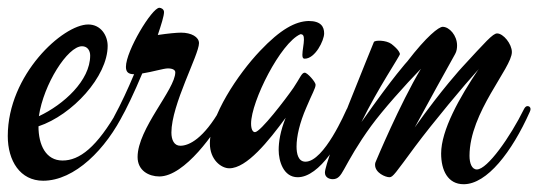

<svg xmlns="http://www.w3.org/2000/svg" viewBox="-54 -450 1385 494"><path d="M266 -162C267 -164 268 -167 268 -169C268 -174 264 -177 260 -177C257 -177 254 -174 251 -169C195 -70 150 -37 107 -37C64 -37 45 -77 45 -125C132 -154 223 -253 223 -332C223 -358 206 -387 173 -387C108 -387 -34 -258 -34 -100C-34 -36 -2 15 57 15C138 15 219 -66 266 -162ZM157 -331C171 -331 178 -320 178 -307C178 -243 110 -181 46 -151C58 -233 120 -331 157 -331Z M528 -162C529 -164 530 -167 530 -169C530 -174 526 -177 522 -177C519 -177 516 -175 513 -169C470 -94 433 -75 410 -75C394 -75 387 -90 387 -109C387 -181 458 -309 458 -339C458 -355 438 -366 412 -366C401 -366 379 -364 352 -360C361 -387 368 -409 368 -419C368 -426 361 -430 356 -430C337 -430 270 -319 270 -278C270 -265 276 -259 291 -259C275 -221 258 -184 239 -149C237 -145 236 -140 236 -137C236 -134 239 -131 243 -131C248 -131 251 -134 256 -143C270 -167 292 -213 312 -261C338 -265 367 -274 378 -274C390 -274 397 -270 397 -264C397 -220 300 -119 300 -46C300 -11 329 4 356 4C421 4 501 -110 528 -162Z M853 -162C854 -164 855 -167 855 -169C855 -174 851 -177 847 -177C844 -177 841 -175 838 -169C835 -163 780 -34 732 -34C713 -34 709 -55 709 -73C709 -99 717 -134 734 -173C749 -209 758 -223 758 -232C758 -239 737 -263 730 -263C722 -263 718 -249 701 -224C681 -195 616 -110 602 -110C596 -110 592 -118 592 -132C592 -189 668 -340 719 -362C726 -362 728 -358 728 -348C728 -337 724 -320 724 -309C724 -303 725 -299 730 -299C757 -299 780 -346 780 -364C780 -381 772 -396 740 -396C706 -395 668 -375 615 -319C558 -259 486 -151 486 -81C486 -39 515 -17 536 -17C581 -17 637 -87 681 -147C667 -112 663 -85 663 -64C663 -36 675 6 712 6C768 6 826 -89 853 -162Z M1081 -55C1081 -12 1098 24 1139 24C1199 24 1263 -59 1309 -162C1310 -164 1311 -167 1311 -169C1311 -175 1307 -177 1303 -177C1299 -177 1296 -173 1294 -169C1259 -98 1200 -14 1173 -14C1160 -14 1154 -30 1154 -49C1154 -161 1263 -275 1263 -316C1263 -337 1241 -364 1225 -364C1214 -364 1195 -342 1135 -277C1135 -277 1083 -221 1013 -122C1047 -185 1093 -268 1117 -311C1121 -318 1122 -326 1122 -333C1122 -359 1102 -381 1085 -381C1075 -381 1044 -357 994 -292C994 -292 961 -257 876 -136C918 -222 975 -306 975 -311C975 -312 974 -315 972 -318C969 -323 962 -330 953 -337C939 -347 911 -347 908 -342C904 -331 782 -38 782 -6C782 7 794 11 802 11C816 11 822 2 831 -14C846 -41 866 -78 901 -126C931 -167 988 -231 1029 -273C975 -183 914 -37 914 -37C912 -33 911 -30 911 -26C911 -5 938 6 948 6C957 6 963 -4 1014 -73C1061 -136 1143 -234 1174 -268C1174 -268 1176 -270 1178 -273C1128 -199 1081 -115 1081 -55Z"/></svg>

Font: Mervale Script
Style: Regular
Weight: 400
Designer: Astigmatic (AOETI)
Foundry: Astigmatic (AOETI)
Version: Version 1.000